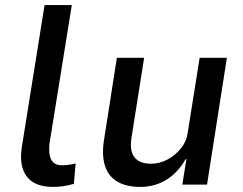

<svg xmlns="http://www.w3.org/2000/svg" viewBox="-20 -725 954 754"><path d="M188 9Q116 9 85 -32Q54 -73 66 -149L155 -705H262L174 -159Q172 -136 175 -117Q178 -98 189.5 -87Q201 -76 223 -76Q237 -76 251 -78Q265 -80 277 -83L270 -3Q248 3 229.5 6Q211 9 188 9Z M531 9Q475 9 439.5 -12.5Q404 -34 391.5 -76.5Q379 -119 389 -179L439 -498H546L497 -188Q491 -154 497 -130.5Q503 -107 522 -94.5Q541 -82 573 -82Q607 -82 638.5 -99Q670 -116 691.5 -143.5Q713 -171 717 -203L764 -498H871L793 0H696L712 -100H709Q678 -46 632.5 -18.5Q587 9 531 9Z"/></svg>

Font: Nunito Sans 7pt SemiCondensed SemiBold
Style: Italic
Weight: 600
Width: 4
Italic angle: -9°
Designer: Vernon Adams
Foundry: Vernon Adams
Version: Version 3.101;gftools[0.9.27]